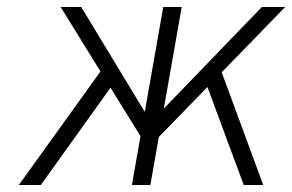

<svg xmlns="http://www.w3.org/2000/svg" viewBox="-20 -531 838 551"><path d="M393.5 -123.5 154 -511H213L404.5 -195ZM417 -118.5 428.5 -197 731.5 -511H798.5ZM34 0 288.5 -354 319.5 -310.5 97 0ZM358.5 0 448.5 -511H501.5L411.5 0ZM679.5 0 564.5 -310.5 605 -354 735.5 0Z"/></svg>

Font: Overpass ExtraLight
Style: Italic
Weight: 250
Italic angle: -10°
Designer: Delve Withrington, Dave Bailey, Thomas Jockin
Foundry: Delve Fonts LLC
Version: Version 4.000